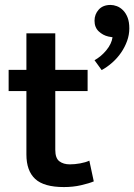

<svg xmlns="http://www.w3.org/2000/svg" viewBox="-20 -758 544 778"><path d="M335 -389H204V-151Q204 -117 220.5 -104.5Q237 -92 263 -92Q283 -92 305 -96Q327 -100 342 -107L360 -23Q341 -15 308.5 -7.5Q276 0 239 0Q158 0 122.5 -33Q87 -66 87 -132V-389H15V-475H87V-623H204V-475H335ZM419 -610Q397 -615 380 -631Q363 -647 363 -674Q363 -700 380 -719Q397 -738 428 -738Q440 -738 453.5 -733Q467 -728 478.5 -716.5Q490 -705 497 -687Q504 -669 504 -643Q504 -617 495 -592Q486 -567 470.5 -544.5Q455 -522 434.5 -504Q414 -486 392 -474L363 -514Q390 -529 411 -554.5Q432 -580 436 -607Z"/></svg>

Font: Mukta SemiBold
Style: Regular
Weight: 600
Designer: Girish Dalvi and Yashodeep Gholap
Foundry: Ek Type
Version: Version 2.538;PS 1.002;hotconv 16.6.51;makeotf.lib2.5.65220;